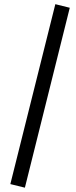

<svg xmlns="http://www.w3.org/2000/svg" viewBox="-20 -745 364 915"><path d="M98.6 149.4 29.3 132.3 243.7 -725.1 312.5 -708Z"/></svg>

Font: Elstob 14pt SemiBold
Style: Regular
Weight: 600
Designer: Peter S. Baker
Version: Version 1.015